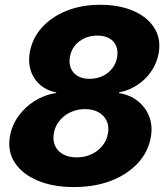

<svg xmlns="http://www.w3.org/2000/svg" viewBox="-20 -758 684 789"><path d="M283.7 10.7Q198.2 10.7 135.3 -15.6Q72.3 -42 41.3 -88.9Q10.3 -135.7 20.5 -196.3Q28.3 -242.2 55.2 -280Q82 -317.9 122.6 -343.3Q163.1 -368.7 210.9 -376V-378.4Q152.3 -390.1 122.3 -435.1Q92.3 -480 102.1 -541Q111.8 -599.1 151.1 -643.6Q190.4 -688 252.2 -713.1Q314 -738.3 391.6 -738.3Q470.2 -738.3 527.8 -713.4Q585.4 -688.5 613.8 -643.8Q642.1 -599.1 632.3 -541Q625.5 -500.5 602.5 -466.3Q579.6 -432.1 545.2 -409.2Q510.7 -386.2 469.2 -378.4L468.8 -375.5Q514.2 -368.2 546.1 -342.8Q578.1 -317.4 593 -279.8Q607.9 -242.2 600.1 -196.3Q590.3 -135.7 547.6 -88.9Q504.9 -42 437.3 -15.6Q369.6 10.7 283.7 10.7ZM294.9 -111.3Q327.6 -111.3 355 -123.8Q382.3 -136.2 400.6 -158.7Q418.9 -181.2 423.8 -210Q428.7 -239.3 418.2 -261.5Q407.7 -283.7 385 -296.6Q362.3 -309.6 329.6 -309.6Q297.4 -309.6 270 -296.9Q242.7 -284.2 224.4 -261.7Q206.1 -239.3 201.2 -210Q196.3 -181.2 206.3 -158.9Q216.3 -136.7 239.3 -124Q262.2 -111.3 294.9 -111.3ZM348.1 -434.1Q377.4 -434.1 401.4 -445.3Q425.3 -456.5 441.2 -476.8Q457 -497.1 461.4 -523.4Q465.8 -550.3 457 -570.1Q448.2 -589.8 428.5 -600.8Q408.7 -611.8 379.9 -611.8Q351.1 -611.8 327.1 -600.8Q303.2 -589.8 287.4 -570.1Q271.5 -550.3 267.1 -523.4Q262.7 -497.1 271.5 -476.8Q280.3 -456.5 299.8 -445.3Q319.3 -434.1 348.1 -434.1Z"/></svg>

Font: Inter 24pt ExtraBold
Style: Italic
Weight: 800
Italic angle: -9.3988°
Designer: Rasmus Andersson
Foundry: rsms
Version: Version 4.001;git-66647c0bb